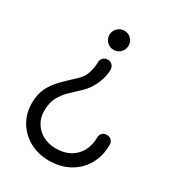

<svg xmlns="http://www.w3.org/2000/svg" viewBox="-190 -732 927 1018"><g transform="rotate(30 273.5 -222.5)"><path d="M271 -444Q288 -444 299 -433Q310 -422 310 -404Q310 -364 290.5 -318Q271 -272 236 -239Q205 -210 177 -183Q149 -156 131.5 -123Q114 -90 114 -40Q114 -1 133 31.5Q152 64 186.5 83Q221 102 267 102Q317 102 353 81.5Q389 61 408.5 25Q428 -11 428 -58Q428 -75 438.5 -85.5Q449 -96 466 -96Q483 -96 494 -85.5Q505 -75 505 -58Q505 11 475 63.5Q445 116 391.5 146Q338 176 267 176Q201 176 149 147.5Q97 119 67 69.5Q37 20 37 -44Q37 -100 57 -139Q77 -178 109.5 -210.5Q142 -243 181 -279Q212 -307 222 -342Q232 -377 232 -404Q232 -422 243 -433Q254 -444 271 -444ZM271 -621Q296 -621 312.5 -604Q329 -587 329 -563Q329 -538 312 -521Q295 -504 271 -504Q247 -504 229.5 -521Q212 -538 212 -563Q212 -587 229.5 -604Q247 -621 271 -621Z"/></g></svg>

Font: Comfortaa
Style: Regular
Weight: 400
Designer: Johan Aakerlund
Foundry: Johan Aakerlund
Version: Version 3.104; ttfautohint (v1.8.1.43-b0c9)